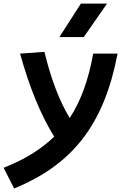

<svg xmlns="http://www.w3.org/2000/svg" viewBox="-77 -815 683 1065"><path d="M1.5 230.5C329.1 96.2 500.5 -127.4 575.2 -517.6H439.9C414.1 -374 373 -256.8 309.6 -160.6C253.4 -252.9 206.5 -374.5 169.4 -527.3L34.2 -517.6C87.4 -327.6 149.9 -175.3 223.6 -57.1C151.4 13.2 59.6 69.8 -57.1 115.7ZM252.4 -609.4H387.7L516.6 -794.9H371.6Z"/></svg>

Font: Cascadia Code NF
Style: Bold Italic
Weight: 700
Italic angle: -10°
Monospace: yes
Designer: Aaron Bell
Foundry: Saja Typeworks
Version: Version 2404.023